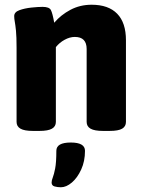

<svg xmlns="http://www.w3.org/2000/svg" viewBox="-20 -551 597 811"><path d="M119 2Q83 2 66.5 -7.5Q50 -17 50 -36V-349Q50 -396 47.5 -421Q45 -446 42.5 -459Q40 -472 40 -483Q40 -500 62 -508Q84 -516 112.5 -519Q141 -522 160 -522Q188 -522 195 -508.5Q202 -495 209 -455Q237 -488 277.5 -509.5Q318 -531 367 -531Q438 -531 475 -493Q512 -455 512 -381V-36Q512 -17 496 -7.5Q480 2 443 2H415Q379 2 362.5 -7.5Q346 -17 346 -36V-344Q346 -395 296 -395Q275 -395 253 -383Q231 -371 216 -352V-36Q216 -17 199.5 -7.5Q183 2 147 2ZM237 240Q223 240 210.5 236.5Q198 233 198 220Q198 211 203 198.5Q208 186 213 160.5Q218 135 218 86Q218 51 279 51Q339 51 339 86Q339 130 323 165Q307 200 283.5 220Q260 240 237 240Z"/></svg>

Font: Asap ExtraBold
Style: Regular
Weight: 800
Designer: Pablo Cosgaya
Foundry: Omnibus-Type
Version: Version 3.001; ttfautohint (v1.8.4.7-5d5b)